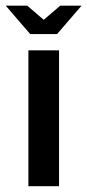

<svg xmlns="http://www.w3.org/2000/svg" viewBox="-58 -644 302 664"><path d="M-38.2 -624.3H36.4L93.2 -575.5L150.1 -624.3H224L139.3 -526.1H46.5ZM40.2 -470H146.2V0H40.2Z"/></svg>

Font: Smooch Sans Thin
Style: Regular
Weight: 100
Designer: Robert E. Leuschke
Foundry: Robert E. Leuschke
Version: Version 1.010